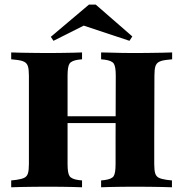

<svg xmlns="http://www.w3.org/2000/svg" viewBox="-20 -793 775 813"><path d="M102.4 -369.4V-472.6Q102.4 -498.4 98.4 -511.7Q94.4 -525 83.1 -531Q71.8 -537.1 50 -539.5L27.4 -541.9V-571Q44.4 -570.2 69 -569.8Q93.5 -569.4 120.6 -569Q147.6 -568.5 172.6 -568.5H183.9H196Q219.4 -568.5 243.5 -569Q267.7 -569.4 289.9 -569.8Q312.1 -570.2 327.4 -571V-541.9L312.1 -540.3Q283.1 -536.3 274.6 -523.8Q266.1 -511.3 266.1 -472.6V-369.4ZM469.4 -201.6 470.2 -472.6Q470.2 -511.3 461.7 -523.8Q453.2 -536.3 423.4 -540.3L408.1 -541.9V-571Q424.2 -571 446.4 -570.2Q468.5 -569.4 493.1 -569Q517.7 -568.5 540.3 -568.5H552.4H563.7Q589.5 -568.5 616.1 -569Q642.7 -569.4 667.3 -569.8Q691.9 -570.2 708.9 -571V-541.9L686.3 -539.5Q664.5 -537.1 653.2 -531Q641.9 -525 637.9 -511.7Q633.9 -498.4 633.9 -472.6L633.1 -201.6ZM172.6 -2.4Q147.6 -2.4 120.6 -2Q93.5 -1.6 69 -1.2Q44.4 -0.8 27.4 0V-29L50 -31.5Q71.8 -34.7 83.1 -40.3Q94.4 -46 98.4 -59.3Q102.4 -72.6 102.4 -98.4V-369.4H266.1V-98.4Q266.1 -59.7 274.6 -47.2Q283.1 -34.7 312.1 -30.6L327.4 -29V0Q312.1 -0.8 289.9 -1.2Q267.7 -1.6 243.5 -2Q219.4 -2.4 195.2 -2.4H183.9ZM197.6 -271.8V-300.8H537.9V-271.8ZM539.5 -2.4Q516.9 -2.4 492.3 -2Q467.7 -1.6 446 -1.2Q424.2 -0.8 408.1 0V-29L423.4 -30.6Q453.2 -34.7 461.3 -47.2Q469.4 -59.7 469.4 -98.4V-201.6H633.1V-98.4Q633.1 -72.6 637.1 -59.3Q641.1 -46 652.4 -40.3Q663.7 -34.7 685.5 -31.5L708.1 -29V0Q691.1 -0.8 666.9 -1.2Q642.7 -1.6 615.7 -2Q588.7 -2.4 563.7 -2.4H551.6ZM206.5 -620.2 195.2 -637.1 356.5 -773.4H385.5L540.3 -638.7L528.2 -620.2L297.6 -696.8L383.1 -708.9Z"/></svg>

Font: Playfair 5pt SemiExpanded Light Black
Style: Regular
Weight: 900
Version: Version 2.203